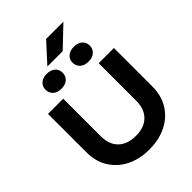

<svg xmlns="http://www.w3.org/2000/svg" viewBox="-323 -1340 1516 1516"><g transform="rotate(-45 435.0 -582.0)"><path d="M237 -329Q237 -269 260 -226Q283 -183 327.5 -159.5Q372 -136 435 -136Q499 -136 543 -159.5Q587 -183 610 -226Q633 -269 633 -329V-750H803V-321Q803 -220 757 -144.5Q711 -69 628 -27Q545 15 435 15Q325 15 242.5 -27Q160 -69 113.5 -144.5Q67 -220 67 -321V-750H237ZM283 -815Q240 -815 214 -838Q188 -861 188 -899Q188 -936 214 -958.5Q240 -981 283 -981Q327 -981 353 -958.5Q379 -936 379 -899Q379 -861 353 -838Q327 -815 283 -815ZM586 -815Q543 -815 516.5 -838Q490 -861 490 -899Q490 -936 516.5 -958.5Q543 -981 586 -981Q629 -981 655.5 -958.5Q682 -936 682 -899Q682 -861 655.5 -838Q629 -815 586 -815ZM475 -1179H668L499 -1018H328Z"/></g></svg>

Font: Unbounded Medium
Style: Regular
Weight: 500
Designer: Luke Prowse, Jean-Baptiste Morizot, Fátima Lázaro, Florian Runge
Foundry: NaN
Version: Version 1.700